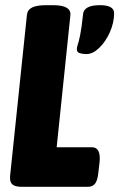

<svg xmlns="http://www.w3.org/2000/svg" viewBox="-20 -722 461 742"><path d="M65 0Q38 0 27.5 -9.5Q17 -19 19 -42L84 -664Q86 -684 104 -693Q122 -702 159 -702H185Q256 -702 252 -663L199 -153H335Q370 -153 365 -97L360 -54Q357 -25 347.5 -12.5Q338 0 319 0ZM314 -513Q300 -513 288.5 -516.5Q277 -520 277 -531Q277 -540 280.5 -549.5Q284 -559 289.5 -585Q295 -611 301 -667Q302 -683 317.5 -692.5Q333 -702 366 -702Q421 -702 421 -671Q421 -635 405 -598.5Q389 -562 364 -537.5Q339 -513 314 -513Z"/></svg>

Font: Asap Condensed Condensed ExtraBold
Style: Italic
Weight: 800
Width: 3
Italic angle: -6°
Designer: Pablo Cosgaya
Foundry: Omnibus-Type
Version: Version 3.001; ttfautohint (v1.8.4.7-5d5b)